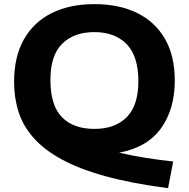

<svg xmlns="http://www.w3.org/2000/svg" viewBox="-20 -770 938 954"><path d="M815 165Q633.5 141.5 502.8 105.2Q372 69 284.5 20.8Q197 -27.5 145.5 -86.5Q94 -145.5 72 -214.8Q50 -284 50 -363Q50 -488.5 99 -574.8Q148 -661 237.5 -705.2Q327 -749.5 449 -749.5Q571 -749.5 660.8 -705.8Q750.5 -662 799.5 -577.2Q848.5 -492.5 848.5 -370Q848.5 -228 780.2 -132.8Q712 -37.5 572 -11.5Q635.5 3.5 703.2 14.2Q771 25 840.5 32.5ZM449 -129.5Q552 -129.5 609.8 -188Q667.5 -246.5 667.5 -366.5Q667.5 -491.5 609 -551Q550.5 -610.5 449 -610.5Q348 -610.5 289.2 -552.8Q230.5 -495 230.5 -373.5Q230.5 -245.5 288 -187.5Q345.5 -129.5 449 -129.5Z"/></svg>

Font: Encode Sans Exp
Style: Bold
Weight: 700
Width: 7
Designer: Multiple Designers
Foundry: Impallari Type
Version: Version 3.002; ttfautohint (v1.8.3) -l 8 -r 50 -G 200 -x 14 